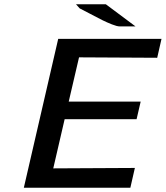

<svg xmlns="http://www.w3.org/2000/svg" viewBox="-20 -874 772 894"><path d="M334 -854H473Q474 -853 611 -751H538Q525 -751 501 -760.5Q477 -770 457 -780Q437 -790 401 -809Q365 -828 351 -835ZM91 0 251 -693H732L712 -605L348 -607L300 -401H635L616 -319H281L228 -90L608 -92L587 0Z"/></svg>

Font: Coval
Style: Medium Italic
Weight: 500
Foundry: Context Ltd
Version: Version 001.000